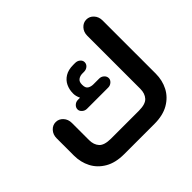

<svg xmlns="http://www.w3.org/2000/svg" viewBox="-150 -812 993 993"><g transform="rotate(-45 347.0 -315.5)"><path d="M458 0H237Q174 0 132 -24.5Q90 -49 69 -89.5Q48 -130 48 -179V-305Q48 -332 64.5 -350Q81 -368 104 -368Q127 -368 143.5 -350Q160 -332 160 -305V-180Q160 -146 178.5 -125.5Q197 -105 246 -105H449Q498 -105 516.5 -125.5Q535 -146 535 -180V-568Q535 -595 551.5 -613Q568 -631 591 -631Q614 -631 630.5 -613Q647 -595 647 -568V-179Q647 -130 626 -89.5Q605 -49 563 -24.5Q521 0 458 0ZM377 -513H391Q407 -513 418 -503.5Q429 -494 429 -481Q429 -467 418 -457.5Q407 -448 391 -448H380Q362 -448 349.5 -439Q337 -430 337 -410V-406Q337 -384 349.5 -376Q362 -368 380 -368H422Q437 -368 448 -358Q459 -348 459 -334Q459 -322 448 -312Q437 -302 422 -302H267Q252 -302 241 -312Q230 -322 230 -334Q230 -348 241 -358Q252 -368 267 -368H282Q277 -379 274.5 -388.5Q272 -398 272 -405V-410Q272 -437 283 -460.5Q294 -484 317.5 -498.5Q341 -513 377 -513Z"/></g></svg>

Font: Beiruti
Style: Bold
Weight: 700
Designer: Arlette Boutros
Foundry: Boutros
Version: Version 1.41